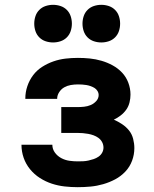

<svg xmlns="http://www.w3.org/2000/svg" viewBox="-20 -768 640 796"><path d="M302 8Q275 8 248 5Q221 2 195 -6.5Q169 -15 145.5 -30Q122 -45 104.5 -66.5Q87 -88 78 -114Q69 -140 69 -168Q69 -168 69 -168Q69 -168 69 -168H197Q197 -150 207.5 -135.5Q218 -121 234 -112.5Q250 -104 267.5 -101.5Q285 -99 302 -99Q314 -99 325 -99.5Q336 -100 347 -102.5Q358 -105 368.5 -108.5Q379 -112 388.5 -118.5Q398 -125 403.5 -135Q409 -145 409 -156Q409 -168 403.5 -178.5Q398 -189 388.5 -196Q379 -203 368 -207Q357 -211 346 -213Q335 -215 323.5 -216Q312 -217 300 -217H234V-324H300Q314 -324 328.5 -325.5Q343 -327 356 -332.5Q369 -338 379 -349Q389 -360 389 -374Q389 -383 384 -391Q379 -399 371.5 -403.5Q364 -408 355.5 -411Q347 -414 338 -415.5Q329 -417 320.5 -417.5Q312 -418 303 -418Q288 -418 273.5 -415.5Q259 -413 246.5 -406Q234 -399 225.5 -386Q217 -373 217 -359Q217 -359 217 -358.5Q217 -358 217 -358H85Q85 -359 85 -359.5Q85 -360 85 -360Q85 -386 93.5 -411Q102 -436 117.5 -456.5Q133 -477 155 -491Q177 -505 201.5 -513.5Q226 -522 251.5 -525Q277 -528 303 -528Q328 -528 352.5 -525.5Q377 -523 401 -516Q425 -509 447 -497Q469 -485 486 -467Q503 -449 512 -425Q521 -401 521 -376Q521 -360 517 -343.5Q513 -327 503.5 -313.5Q494 -300 480.5 -289.5Q467 -279 452 -272Q470 -264 486.5 -253Q503 -242 515 -227Q527 -212 532 -192.5Q537 -173 537 -154Q537 -127 527.5 -101.5Q518 -76 499.5 -56.5Q481 -37 457.5 -24.5Q434 -12 408 -4.5Q382 3 355.5 5.5Q329 8 302 8ZM400 -592Q384 -592 369 -597Q354 -602 343 -613Q332 -624 327 -639Q322 -654 322 -670Q322 -686 327 -701Q332 -716 343 -727Q354 -738 369 -743Q384 -748 400 -748Q416 -748 431 -743Q446 -738 457 -727Q468 -716 473 -701Q478 -686 478 -670Q478 -654 473 -639Q468 -624 457 -613Q446 -602 431 -597Q416 -592 400 -592ZM200 -592Q184 -592 169 -597Q154 -602 143 -613Q132 -624 127 -639Q122 -654 122 -670Q122 -686 127 -701Q132 -716 143 -727Q154 -738 169 -743Q184 -748 200 -748Q216 -748 231 -743Q246 -738 257 -727Q268 -716 273 -701Q278 -686 278 -670Q278 -654 273 -639Q268 -624 257 -613Q246 -602 231 -597Q216 -592 200 -592Z"/></svg>

Font: Iosevka Custom XBdEx
Style: Regular
Weight: 800
Width: 7
Monospace: yes
Designer: Belleve Invis
Foundry: Belleve Invis
Version: Version 11.2.4; ttfautohint (v1.8.4)